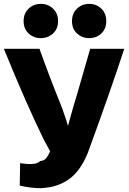

<svg xmlns="http://www.w3.org/2000/svg" viewBox="-25 -952 667 992"><path d="M77 7Q77 -33 79 -109Q164 -96 182 -120Q201 -121 211.5 -132.5Q222 -144 234 -170Q228 -181 217 -202Q206 -223 202 -229Q107 -424 -5 -700H179Q223 -575 296 -393Q300 -381 311 -349.5Q322 -318 326 -301L356 -408Q373 -462 401.5 -563Q430 -664 441 -700H617Q544 -477 429 -163Q391 -69 332 -26.5Q273 16 189 20Q138 21 77 7ZM249 -907.5Q275 -883 275 -843Q275 -803 249 -779Q223 -755 186 -755Q149 -755 123 -779Q97 -803 97 -843Q97 -883 123 -907.5Q149 -932 186 -932Q223 -932 249 -907.5ZM498.5 -907.5Q524 -883 524 -843Q524 -803 498.5 -779Q473 -755 436 -755Q399 -755 373 -779Q347 -803 347 -843Q347 -883 373 -907.5Q399 -932 436 -932Q473 -932 498.5 -907.5Z"/></svg>

Font: Repo
Style: ExtraBold
Weight: 800
Designer: Stefan Peev
Foundry: Context Ltd
Version: Version 001.000